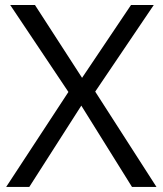

<svg xmlns="http://www.w3.org/2000/svg" viewBox="-20 -742 645 762"><path d="M4.4 0 251.5 -377 20.5 -722.2H118.7L305.7 -433.1L500 -722.2H590.3L357.9 -378.4L601.1 0H503.9L302.7 -322.8L96.2 0Z"/></svg>

Font: Oxygen
Style: Normal
Weight: 400
Designer: Vernon Adams
Foundry: Vernon Adams
Version: Version Release 0.2.2 webfont; ttfautohint (v0.8.52-bc40) -l